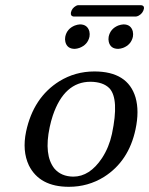

<svg xmlns="http://www.w3.org/2000/svg" viewBox="-20 -717 580 747"><path d="M509.8 -652.8H265.6Q253.9 -654.3 255.9 -668Q259.3 -685.1 275.9 -694.3Q280.8 -696.8 284.2 -696.8H529.3Q542 -695.3 540 -683.1Q536.1 -665 519 -655.8Q513.7 -653.3 509.8 -652.8ZM233.9 -574.2Q240.2 -605 271 -617.7Q281.7 -621.6 291 -622.1Q319.8 -622.1 327.6 -595.2Q330.1 -584.5 328.1 -574.2Q321.3 -543 289.6 -530.8Q279.8 -527.3 271 -526.9Q241.2 -526.9 234.4 -553.7Q231.9 -564 233.9 -574.2ZM402.8 -574.2Q409.2 -605 439.9 -617.7Q450.7 -621.6 460.4 -622.1Q489.3 -622.1 496.6 -595.2Q499 -584.5 497.1 -574.2Q490.2 -543 459 -530.8Q449.2 -527.3 439.9 -526.9Q410.2 -526.9 403.3 -553.7Q400.9 -564 402.8 -574.2ZM81.5 -205.1Q109.9 -337.9 210.9 -400.9Q272.9 -439 347.2 -439Q477.1 -439 507.3 -337.9Q522.5 -285.2 507.3 -213.9Q481 -89.8 384.8 -28.8Q322.8 9.8 248 9.8Q133.8 9.8 92.3 -73.7Q65.9 -129.9 81.5 -205.1ZM332 -398.9Q230 -398.9 185.5 -267.6Q178.2 -245.6 173.3 -222.2Q150.4 -113.8 191.4 -61.5Q217.8 -30.3 265.1 -29.8Q329.1 -29.8 377 -102.1Q404.3 -144 415.5 -195.8Q444.3 -332 405.8 -373.5Q381.3 -398.4 332 -398.9Z"/></svg>

Font: Linux Biolinum Slanted O
Style: Slanted
Weight: 400
Designer: Philipp H. Poll
Foundry: Philipp H. Poll
Version: Version 1.0.4